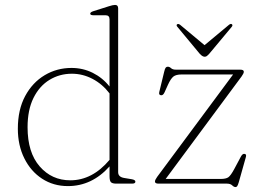

<svg xmlns="http://www.w3.org/2000/svg" viewBox="-20 -746 1054 780"><path d="M52.5 -223Q52.5 -300.5 82.2 -355.8Q112 -411 161.5 -440.5Q211 -470 270.5 -470Q317 -470 357 -450Q397 -430 425 -394.5V-667.5Q425 -684 409 -684H360Q346.5 -684 346.5 -690.5Q346.5 -696.5 359 -700.5L422 -720.5Q439 -726 447.5 -726Q460 -726 460 -712V-46.5Q460 -27 484.5 -23L514.5 -18Q530 -15.5 530 -8Q530 0 516.5 0H452.5Q436.5 0 430.8 -5.8Q425 -11.5 425 -30V-70Q353.5 10 256 10Q197 10 151 -20Q105 -50 78.8 -102.8Q52.5 -155.5 52.5 -223ZM92 -229Q92 -126.5 141.2 -70Q190.5 -13.5 265.5 -13.5Q355 -13.5 425 -96.5V-366.5Q396 -404.5 356 -425.5Q316 -446.5 272 -446.5Q222 -446.5 181 -421.5Q140 -396.5 116 -348Q92 -299.5 92 -229ZM961.5 -435.5 653 -19H876Q898 -19 907.8 -26Q917.5 -33 931.5 -59L959 -110.5Q965 -121 971.5 -121Q982.5 -121 979 -108.5L950 -5.5Q946.5 6 943.8 10Q941 14 937 14Q930.5 14 923.2 7Q916 0 902 0H624Q609.5 0 609.5 -8.5Q609.5 -15 618.5 -27.5L927 -443.5H718Q695 -443.5 684.2 -434.8Q673.5 -426 662.5 -402L648.5 -371Q643 -359 635.5 -359Q624 -359 627 -372L647 -454.5Q650 -467.5 653.2 -471.2Q656.5 -475 661.5 -475Q668.5 -475 675 -469Q681.5 -463 694.5 -463H956Q970.5 -463 970.5 -454.5Q970.5 -448 961.5 -435.5ZM830 -527.5Q825 -522 821 -518.8Q817 -515.5 811.5 -515.5Q802.5 -515.5 791.5 -527.5L701 -636.5Q694.5 -644 700 -647.5Q704.5 -650.5 712 -645L811 -562.5L910 -645Q917.5 -651 922 -647.5Q927 -643.5 921 -636.5Z"/></svg>

Font: Fraunces 9pt Thin
Style: Regular
Weight: 100
Version: Version 1.000;[b76b70a41]